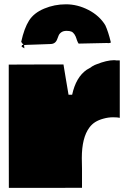

<svg xmlns="http://www.w3.org/2000/svg" viewBox="-20 -891 619 911"><path d="M21.5 -584.5 151.4 -585H281.2L292 -519.5Q303.2 -450.7 305.2 -441.4H322.3Q340.3 -524.9 391.6 -560.1L411.1 -571.3Q412.6 -574.2 428.7 -582L426.8 -581.5L438 -585.9Q485.8 -605 520.5 -605.5Q527.8 -605.5 530.3 -604.5H548.3V-332Q538.1 -334.5 516.1 -334.5Q494.1 -334.5 470.9 -328.1Q447.8 -321.8 431.9 -311.8Q416 -301.8 404.3 -286.1Q368.2 -237.8 368.2 -141.1L369.1 -89.8V0L195.3 0.5H22L21.5 -291ZM218.8 -682.1 153.3 -679.7 108.4 -678.2Q93.8 -677.2 93.3 -677.2H91.8L80.6 -692.4Q94.7 -756.8 117.7 -793.2Q140.6 -829.6 189.5 -850.1Q238.3 -870.6 293 -870.6Q347.7 -870.6 399.7 -843.8Q451.7 -816.9 479.5 -771.5Q493.7 -741.2 505.9 -690.4Q504.9 -686.5 495.6 -686.5H491.7L488.3 -687L353 -684.1Q350.1 -687 343.8 -703.6H344.2Q335 -734.4 318.4 -741.2Q310.1 -744.6 295.7 -744.6Q281.2 -744.6 271.7 -738.3Q262.2 -731.9 258.3 -722.7Q254.4 -713.4 251 -704.1Q242.7 -682.1 218.8 -682.1ZM84.5 -677.7Q93.3 -677.2 94.2 -677.2L95.7 -661.6L82.5 -669.4Z"/></svg>

Font: Bowlby One
Style: Regular
Weight: 400
Designer: vernon adams
Foundry: vernon adams
Version: Version 1.000